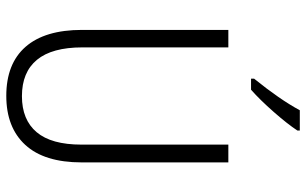

<svg xmlns="http://www.w3.org/2000/svg" viewBox="-206 -782 997 626"><g transform="rotate(90 293.0 -468.5)"><path d="M509 -236Q509 -114 452 -52Q395 10 292 10Q187 10 132 -53Q77 -116 77 -237V-714H134V-238Q134 -139 174.5 -90Q215 -41 293 -41Q370 -41 410.5 -89Q451 -137 451 -235V-714H509ZM405 -939Q384 -907 344.5 -862Q305 -817 272 -788H236V-798Q304 -882 339 -947H405Z"/></g></svg>

Font: Noto Sans Display Light Narrow
Style: Regular
Weight: 300
Width: 4
Designer: Monotype Design team
Foundry: Monotype Imaging Inc.
Version: Version 1.000